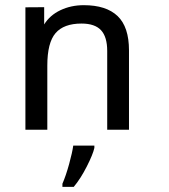

<svg xmlns="http://www.w3.org/2000/svg" viewBox="-20 -504 654 745"><path d="M396 -0.5V-306.2Q396 -360.8 372.1 -386.7Q348.1 -412.6 296.4 -412.6Q227.5 -412.6 195.6 -375.5Q163.6 -338.4 163.6 -249.5V-0.5H78.6V-475.6L151.4 -476.1V-409.2Q173.3 -444.8 214.4 -464.4Q255.4 -483.9 305.2 -483.9Q392.1 -483.9 436.3 -441.7Q480.5 -399.4 480.5 -308.6V-0.5ZM222.2 209Q235.8 177.7 248.3 132.3Q260.7 86.9 264.2 61H346.2V69.8Q340.8 94.7 316.9 141.8Q293 189 266.1 221.2H222.2Z"/></svg>

Font: XL-Viking
Style: Regular
Weight: 400
Foundry: Ascender Corporation
Version: Version 1.10 March 23, 2015